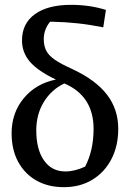

<svg xmlns="http://www.w3.org/2000/svg" viewBox="-20 -764 537 794"><path d="M244 10Q179 10 130.5 -17.5Q82 -45 55 -95Q28 -145 28 -213Q28 -297 78 -357.5Q128 -418 211 -435Q136 -471 103.5 -509Q71 -547 71 -597Q71 -667 124.5 -705.5Q178 -744 274 -744Q351 -744 418 -723L407 -651Q352 -662 301 -667.5Q250 -673 201 -674Q194 -674 187 -674Q161 -642 161 -602Q161 -574 171.5 -554Q182 -534 207.5 -516.5Q233 -499 280 -478Q376 -433 422.5 -372.5Q469 -312 469 -231Q469 -160 440.5 -105.5Q412 -51 361.5 -20.5Q311 10 244 10ZM130 -225Q130 -146 162 -100.5Q194 -55 250 -55Q289 -55 332 -75Q367 -142 367 -231Q367 -367 246 -419Q192 -393 161 -342Q130 -291 130 -225Z"/></svg>

Font: Piazzolla Medium
Style: Regular
Weight: 500
Designer: Juan Pablo del Peral
Foundry: Huerta Tipografica
Version: Version 1.330